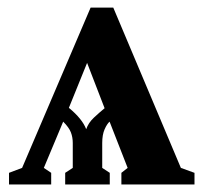

<svg xmlns="http://www.w3.org/2000/svg" viewBox="-20 -489 540 509"><path d="M495.6 0H301.8V-30.8L318.4 -43.9L270.5 -166.5Q263.7 -160.6 257.3 -146.2Q251 -131.8 251 -109.9V-43.9L271 -30.8V0H152.8V-30.8L172.9 -43.9V-109.9Q172.9 -125 168 -137.9Q163.1 -150.9 147.5 -166.5L96.2 -43.9L115.7 -30.8V0H3.9V-30.8L38.6 -43.9L220.2 -468.8H280.3L459.5 -43.9L495.6 -30.8ZM162.6 -203.1Q198.2 -173.8 208.5 -146.5Q214.4 -163.6 229 -177.2Q243.7 -190.9 257.3 -202.1L210.9 -322.3Z"/></svg>

Font: Tinos
Style: Bold
Weight: 700
Designer: Steve Matteson
Foundry: Monotype Imaging Inc.
Version: Version 1.23